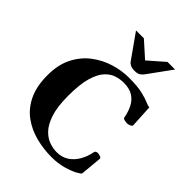

<svg xmlns="http://www.w3.org/2000/svg" viewBox="-267 -1096 1249 1249"><g transform="rotate(45 357.5 -471.0)"><path d="M434.1 14.6Q360.8 14.6 290.3 -3.2Q219.7 -21 162.6 -62Q105.5 -103 71.8 -172.4Q38.1 -241.7 38.1 -344.7Q38.1 -441.4 73.5 -510.5Q108.9 -579.6 166.5 -623Q224.1 -666.5 291.7 -687Q359.4 -707.5 423.8 -707.5Q503.4 -707.5 548.8 -696.8Q594.2 -686 617.9 -675.3Q641.6 -664.6 654.8 -664.6L663.1 -508.3Q664.1 -500 650.6 -494.4Q637.2 -488.8 630.9 -488.8Q629.4 -488.8 627.9 -488.5Q626.5 -488.3 624 -488.3Q613.8 -488.3 600.8 -491.5Q587.9 -494.6 586.4 -502.4Q579.1 -544.4 562 -580.3Q544.9 -616.2 511.7 -638.4Q478.5 -660.6 422.9 -660.6Q393.1 -660.6 359.4 -650.6Q325.7 -640.6 295.7 -609.4Q265.6 -578.1 246.8 -514.9Q228 -451.7 228 -344.7Q228 -243.2 248.8 -181.2Q269.5 -119.1 301.5 -86.7Q333.5 -54.2 368.9 -43Q404.3 -31.7 433.6 -31.7Q483.4 -31.7 518.6 -55.7Q553.7 -79.6 575.4 -118.4Q597.2 -157.2 605.5 -201.7Q607.4 -211.4 614.3 -214.6Q621.1 -217.8 628.9 -217.8Q634.8 -217.8 649.2 -213.6Q663.6 -209.5 663.6 -201.2L649.9 -52.7Q649.4 -45.9 619.6 -29.5Q589.8 -13.2 541 0.7Q492.2 14.6 434.1 14.6ZM419.4 -764.2Q394.5 -764.2 380.1 -771.2Q365.7 -778.3 358.4 -789.1L239.7 -957H312L419.4 -860.8L529.3 -957H599.1L480.5 -793.5Q472.2 -782.2 458.5 -773.2Q444.8 -764.2 419.4 -764.2Z"/></g></svg>

Font: Gelasio
Style: Bold
Weight: 700
Designer: Eben Sorkin
Foundry: Eben Sorkin
Version: Version 1.008